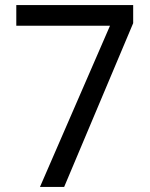

<svg xmlns="http://www.w3.org/2000/svg" viewBox="-20 -734 591 754"><path d="M412 -633H44V-714H503V-643L232 0H137Z"/></svg>

Font: ubangla15
Style: Book
Weight: 400
Designer: Jelle Bosma - Monotype Design Team
Foundry: Monotype Imaging Inc.
Version: Version 2.003